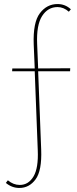

<svg xmlns="http://www.w3.org/2000/svg" viewBox="-20 -731 381 951"><path d="M169 -392 328 -393 327 -378H169L184 10Q188 114 156.5 157Q125 200 76 200Q39 200 9 175L19 162Q46 185 78 185Q121 185 146 143Q171 101 167 12L152 -378H40L41 -392H152L147 -511Q143 -620 177.5 -665.5Q212 -711 265 -711Q303 -711 331 -685L321 -673Q295 -696 265 -696Q217 -696 188.5 -651.5Q160 -607 164 -513Z"/></svg>

Font: Ysabeau Thin
Style: Regular
Weight: 200
Designer: Christian Thalmann (Catharsis Fonts)
Version: Version 0.003